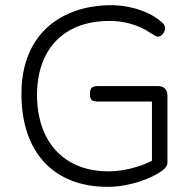

<svg xmlns="http://www.w3.org/2000/svg" viewBox="-20 -713 744 743"><path d="M397 10Q318 10 256 -14.5Q194 -39 151 -85.5Q108 -132 85.5 -198.5Q63 -265 63 -350Q63 -429 86.5 -492Q110 -555 154.5 -599Q199 -643 263 -667.5Q327 -692 408 -693Q439 -693 470 -687.5Q501 -682 529.5 -671.5Q558 -661 581 -646Q597 -636 607 -626.5Q617 -617 618 -609Q620 -604 618 -597Q616 -590 612 -584Q608 -578 602 -574.5Q596 -571 589 -571Q587 -571 578 -576Q569 -581 555 -590Q535 -603 510.5 -612.5Q486 -622 459 -627Q432 -632 404 -632Q317 -632 254 -598Q191 -564 157.5 -500Q124 -436 123 -346Q124 -253 157.5 -187Q191 -121 253 -85.5Q315 -50 401 -50Q429 -50 458 -55Q487 -60 515 -69Q543 -78 568 -91V-320H359Q348 -320 341 -322.5Q334 -325 331 -331.5Q328 -338 328 -349Q328 -361 331 -367.5Q334 -374 340.5 -377Q347 -380 358 -380H590Q603 -380 611 -375.5Q619 -371 623.5 -363Q628 -355 628 -342V-82Q628 -70 613 -57Q598 -44 569 -30Q547 -19 519 -10Q491 -1 460 4.5Q429 10 397 10Z"/></svg>

Font: Fredoka Light
Style: Regular
Weight: 300
Designer: Ben Nathan
Foundry: Milena B. Brandão, Ben Nathan
Version: Version 2.001